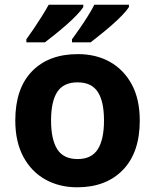

<svg xmlns="http://www.w3.org/2000/svg" viewBox="-20 -786 659 816"><path d="M574 -273.7Q574 -138 502.5 -64Q431 10 308 10Q232.1 10 172.8 -23.1Q113.4 -56.2 79.2 -119.8Q45 -183.4 45 -274Q45 -410 116 -483Q187 -556 311 -556Q388.4 -556 447.2 -523Q506 -490 540 -427.3Q574 -364.5 574 -273.7ZM197 -274Q197 -193 223.5 -151.5Q250 -110 309.9 -110Q369 -110 395.5 -151.5Q422 -193 422 -274Q422 -355 395.5 -395.5Q369 -436 309.5 -436Q250 -436 223.5 -395.5Q197 -355 197 -274ZM528 -756Q520 -743 501 -723Q482 -703 457 -681Q432 -659 407.5 -639.5Q383 -620 365 -606H286V-619Q300 -638 318 -664Q336 -690 353 -717Q370 -744 381 -766H528ZM334 -756Q326 -743 307 -723Q288 -703 263 -681Q238 -659 213.5 -639.5Q189 -620 171 -606H92V-619Q106 -638 123.5 -664Q141 -690 158 -717Q175 -744 187 -766H334Z"/></svg>

Font: Noto Naskh Arabic
Style: Regular
Weight: 400
Designer: Monotype Design Team, David Williams, Mohamad Dakak and Nizar Qandah
Foundry: Monotype Imaging Inc.
Version: Version 2.013